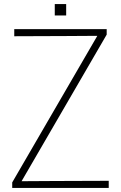

<svg xmlns="http://www.w3.org/2000/svg" viewBox="-20 -923 594 943"><path d="M514 0H40V-27L458 -747L303 -746Q239 -746 176 -745.5Q113 -745 50 -745V-780H504V-753L86 -33L247 -34Q314 -34 380.5 -34.5Q447 -35 514 -35ZM305 -847H249V-903H305Z"/></svg>

Font: Tanohe Sans ExtraLight
Style: Regular
Weight: 250
Designer: Village Type and Design LLC & Cristiano Sobral
Foundry: Cooper Hewitt Smithsonian Design Museum
Version: Version 1.00;September 29, 2021;FontCreator 13.0.0.2655 64-b